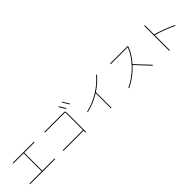

<svg xmlns="http://www.w3.org/2000/svg" viewBox="396 -2510 4209 4209"><g transform="rotate(-45 2500.0 -406.0)"><path d="M120.1 -59.6Q110.4 -59.6 110.4 -69.8Q110.4 -80.1 120.1 -80.1H485.4Q490.2 -80.1 490.2 -85V-634.8Q490.2 -639.6 485.4 -639.6H179.7Q169.9 -639.6 169.9 -649.9Q169.9 -660.2 179.7 -660.2H820.3Q830.1 -660.2 830.1 -649.9Q830.1 -639.6 820.3 -639.6H514.6Q509.8 -639.6 509.8 -634.8V-85Q509.8 -80.1 514.6 -80.1H879.9Q889.6 -80.1 889.6 -69.8Q889.6 -59.6 879.9 -59.6Z M1833 -673.8Q1799.8 -732.4 1752 -805.7Q1747.1 -814.5 1754.9 -820.3Q1763.7 -826.2 1768.6 -818.4Q1811.5 -752.9 1850.6 -683.6Q1855.5 -674.8 1846.7 -669.9Q1837.9 -665 1833 -673.8ZM1956.1 -690.4Q1906.2 -778.3 1874 -826.2Q1868.2 -835 1876 -839.8Q1884.8 -844.7 1889.6 -836.9Q1937.5 -762.7 1973.6 -700.2Q1978.5 -691.4 1969.7 -686.5Q1960.9 -681.6 1956.1 -690.4ZM1764.6 -80.1Q1769.5 -80.1 1769.5 -85V-625Q1769.5 -629.9 1764.6 -629.9H1150.4Q1140.6 -629.9 1140.1 -640.1Q1139.6 -650.4 1150.4 -650.4H1754.9Q1769.5 -650.4 1779.8 -640.1Q1790 -629.9 1790 -615.2V-9.8Q1790 0 1779.8 0Q1769.5 0 1769.5 -9.8V-54.7Q1769.5 -59.6 1764.6 -59.6H1150.4Q1140.6 -59.6 1140.1 -69.8Q1139.6 -80.1 1150.4 -80.1Z M2130.9 -283.2Q2121.1 -281.2 2119.1 -290Q2117.2 -299.8 2126 -301.8Q2329.1 -349.6 2514.2 -462.9Q2699.2 -576.2 2825.2 -728.5Q2831.1 -735.4 2838.9 -729.5Q2846.7 -723.6 2840.8 -715.8Q2727.5 -578.1 2560.5 -468.8Q2558.6 -467.8 2558.6 -461.9V-460V9.8Q2558.6 19.5 2548.8 19.5Q2539.1 19.5 2539.1 9.8V-450.2Q2539.1 -454.1 2535.2 -452.1Q2342.8 -333 2130.9 -283.2Z M3142.6 -15.6Q3131.8 -11.7 3128.9 -19.5Q3125 -29.3 3134.8 -34.2Q3337.9 -129.9 3505.4 -303.2Q3672.9 -476.6 3746.1 -666Q3748 -669.9 3743.2 -669.9H3229.5Q3219.7 -669.9 3219.2 -680.2Q3218.8 -690.4 3229.5 -690.4H3758.8Q3768.6 -690.4 3768.6 -680.2Q3768.6 -669.9 3765.6 -661.1Q3701.2 -493.2 3563.5 -335.9Q3560.5 -333 3563.5 -330.1Q3740.2 -145.5 3860.4 -13.7Q3867.2 -7.8 3859.4 0Q3852.5 6.8 3843.8 -1Q3675.8 -183.6 3549.8 -315.4Q3546.9 -318.4 3543 -314.5Q3365.2 -122.1 3142.6 -15.6Z M4335 19.5V-740.2Q4335 -750 4345.2 -750Q4355.5 -750 4355.5 -740.2V-462.9Q4355.5 -458 4361.3 -456.1Q4587.9 -392.6 4820.3 -283.2Q4829.1 -279.3 4825.2 -270Q4821.3 -260.7 4811.5 -264.6Q4585.9 -373 4361.3 -434.6Q4355.5 -436.5 4355.5 -431.6V19.5Q4355.5 30.3 4345.2 30.3Q4335 30.3 4335 19.5Z"/></g></svg>

Font: Rounded-X Mgen+ 2m thin
Style: Regular
Weight: 100
Designer: [Source Han Sans]
Ryoko NISHIZUKA  (kana & ideographs); Paul D. Hunt (Latin, Greek & Cyrillic); Wenlong ZHANG  (bopomofo
Version: Version 1.059.20150602